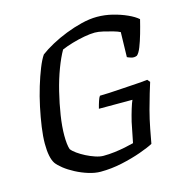

<svg xmlns="http://www.w3.org/2000/svg" viewBox="-106 -819 884 918"><g transform="rotate(-15 336.0 -360.0)"><path d="M281 0Q253 0 221 -10Q189 -20 159.5 -35.5Q130 -51 108.5 -68Q87 -85 77 -99Q67 -114 62 -139Q57 -164 57 -198Q57 -234 63.5 -280Q70 -326 80.5 -375.5Q91 -425 105 -471Q119 -517 134 -554.5Q149 -592 163 -612Q188 -631 223 -650Q258 -669 297.5 -684.5Q337 -700 377.5 -710Q418 -720 454 -720Q493 -720 531 -710.5Q569 -701 601 -686.5Q633 -672 651 -656Q643 -623 633 -588Q623 -553 612.5 -526.5Q602 -500 591 -491Q577 -485 562.5 -489.5Q548 -494 543 -497L546 -620Q535 -626 512.5 -632.5Q490 -639 466 -644.5Q442 -650 425 -650Q403 -650 372.5 -644.5Q342 -639 311.5 -630Q281 -621 258 -611Q239 -578 220.5 -529Q202 -480 188 -423Q174 -366 165.5 -311Q157 -256 157 -212Q157 -190 159 -172Q161 -154 165 -143Q173 -132 190.5 -119.5Q208 -107 229.5 -96Q251 -85 273.5 -77.5Q296 -70 313 -70Q341 -70 369 -73.5Q397 -77 421.5 -82Q446 -87 465 -92L485 -192Q493 -225 501.5 -252.5Q510 -280 516 -293H350Q355 -313 360.5 -329.5Q366 -346 371 -352Q387 -352 417 -353.5Q447 -355 482.5 -357.5Q518 -360 552 -362Q586 -364 609 -367L620 -354Q614 -335 604 -302Q594 -269 582.5 -226Q571 -183 562 -136L549 -66Q527 -54 483.5 -38.5Q440 -23 387 -11.5Q334 0 281 0Z"/></g></svg>

Font: Texturina Medium 12pt
Style: Italic
Weight: 400
Italic angle: -11°
Version: Version 1.002